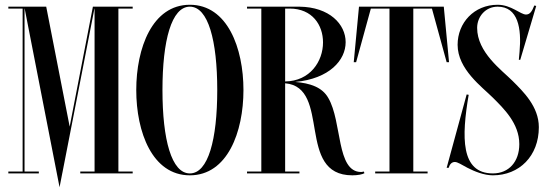

<svg xmlns="http://www.w3.org/2000/svg" viewBox="-20 -728 2297 806"><path d="M537 -692V-700H370L272.5 -196.5L174 -700H15V-692H75V-8H15V0H143V-8H83V-692H83.6L230 58L241.9 -3H242L376.4 -692H377V-8H317V0H537V-8H477V-692Z M777 -708C619 -708 552 -526 552 -350C552 -174 619 8 777 8C935 8 1002 -174 1002 -350C1002 -526 935 -708 777 -708ZM777 0C700 0 662 -142 662 -350C662 -558 700 -700 777 -700C854 -700 892 -558 892 -350C892 -142 854 0 777 0Z M1507 -8C1504 -7 1499 -6 1496 -6C1391 -6 1417 -217 1358 -317C1332.3 -362.2 1281.6 -378.9 1218.9 -384C1363.1 -397.4 1431 -475.4 1431 -551C1431 -626.2 1363.4 -698.5 1237 -700V-700H1017V-692H1077V-8H1017V0H1237V-8H1177V-378.4C1371.9 -361.8 1221.5 8 1459 8C1482 8 1502 4 1510 -1ZM1196 -692C1291 -692 1336 -623 1336 -550C1336 -470.7 1282 -387.6 1177 -386V-692Z M1843 -700H1487L1465 -467H1475L1536.8 -692H1615V-8H1555V0H1775V-8H1715V-692H1793.2L1855 -467H1865Z M2049 8C2160 8 2242 -73 2242 -194C2242 -281 2176 -344 2131 -389C2086 -434 1983 -508 1983 -611C1983 -658 2018 -700 2069 -700C2155 -700 2170 -609 2161 -510L2158 -477H2164L2231 -703L2223 -705C2213 -679 2204 -667 2188 -667C2165 -667 2126 -708 2069 -708C1970 -708 1901 -632 1901 -540C1901 -437 2004 -363 2049 -318C2094 -273 2160 -210 2160 -123C2160 -49 2116 0 2049 0C1913 0 1917.5 -153.5 1947.5 -330L1939 -331.5L1855 -23.5H1863.5C1867.5 -37.5 1875.5 -47.5 1888.5 -48C1901 -48.5 1916.5 -37 1942.5 -23.5C1971.5 -8.5 2012 8 2049 8Z"/></svg>

Font: Picaflor 48 pt
Style: Regular
Weight: 400
Designer: Ariel Martín Pérez
Foundry: Tunera Type Foundry
Version: Version 1.000;hotconv 1.0.109;makeotfexe 2.5.65596